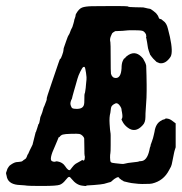

<svg xmlns="http://www.w3.org/2000/svg" viewBox="-21 -592 601 635"><path d="M88 -119 97 -155Q98 -155 98 -156Q98 -157 102 -168L106 -181Q108 -182 109 -186.5Q110 -191 111 -196Q112 -201 112 -202.5Q112 -204 115.5 -212Q119 -220 121 -228.5Q123 -237 126 -242Q135 -264 133.5 -265Q132 -266 149.5 -316.5Q167 -367 172 -382.5Q177 -398 178.5 -397.5Q180 -397 184.5 -409.5Q189 -422 189 -426.5Q189 -431 190.5 -435Q192 -439 198 -456.5Q204 -474 206 -476Q208 -478 210.5 -485Q213 -492 213.5 -493Q214 -494 216 -498Q218 -502 218.5 -503Q219 -504 222 -514.5Q225 -525 224.5 -525Q224 -525 226.5 -531.5Q229 -538 229 -541Q229 -544 231 -547Q240 -563 250.5 -567Q261 -571 283 -571.5Q305 -572 352.5 -572Q400 -572 401 -571Q404 -568 427.5 -568Q451 -568 452.5 -567.5Q454 -567 459.5 -566Q465 -565 468 -564Q471 -563 474 -563Q477 -563 486 -556Q495 -549 495 -548.5Q495 -548 498.5 -544Q502 -540 503.5 -535Q505 -530 506.5 -530Q508 -530 509 -529Q510 -528 510.5 -529Q511 -530 511.5 -529Q512 -528 519 -523Q530 -516 534.5 -496.5Q539 -477 541 -470Q552 -419 543 -404Q527 -380 507 -383L497 -387Q483 -400 480 -405Q477 -410 476 -410L471 -424Q468 -433 467.5 -439Q467 -445 465.5 -452Q464 -459 463.5 -462.5Q463 -466 462 -469Q462 -470 463 -470L462 -478Q457 -488 450 -490Q443 -492 421 -492Q399 -492 395 -491Q391 -490 360 -489Q351 -484 349.5 -481Q348 -478 345.5 -472Q343 -466 343 -461Q343 -456 344 -453Q345 -450 345 -402Q345 -354 346 -348Q350 -334 362 -334Q379 -334 381 -366Q381 -382 385 -390.5Q389 -399 390.5 -399Q392 -399 393 -400Q394 -401 393.5 -401.5Q393 -402 398 -406Q424 -427 447 -404Q452 -399 452 -398.5Q452 -398 455 -393Q458 -388 459 -385.5Q460 -383 461 -380.5Q462 -378 462.5 -375Q463 -372 463.5 -342Q464 -312 464 -311.5Q464 -311 464 -292Q464 -273 463.5 -269Q463 -265 462.5 -253Q462 -241 461 -229.5Q460 -218 460 -205Q460 -187 451 -178Q426 -150 400 -171Q391 -178 385.5 -187.5Q380 -197 381 -198Q385 -202 383.5 -213.5Q382 -225 381.5 -225Q381 -225 381 -229.5Q381 -234 377 -240Q369 -253 361 -250Q347 -244 346 -234.5Q345 -225 344 -219Q340 -205 341.5 -182Q343 -159 344 -155Q345 -151 345 -143.5Q345 -136 345 -112.5Q345 -89 344 -85Q343 -81 343 -71Q343 -58 346 -55.5Q349 -53 361 -52Q373 -51 380 -50Q387 -49 393 -51Q399 -53 418.5 -55Q438 -57 438.5 -58Q439 -59 444 -59Q465 -59 473 -95Q475 -106 476 -107Q477 -108 477 -110.5Q477 -113 479 -117.5Q481 -122 481.5 -124.5Q482 -127 483 -129Q484 -131 485 -135Q486 -139 487.5 -145Q489 -151 490 -156Q494 -185 514 -194Q516 -195 516 -195.5Q516 -196 521 -197Q526 -198 526 -199.5Q526 -201 534 -199.5Q542 -198 550 -191.5Q558 -185 560 -184V-105Q555 -90 554.5 -85.5Q554 -81 553 -78Q552 -75 549.5 -60.5Q547 -46 544.5 -41Q542 -36 538 -29Q520 6 482 15L474 16Q443 17 437 16Q431 15 423 14.5Q415 14 404 11.5Q393 9 391.5 8.5Q390 8 389 8Q388 8 388 7.5Q388 7 385.5 5.5Q383 4 382 4L377 0Q375 0 373 -4Q371 -8 363.5 -4Q356 0 351.5 4.5Q347 9 344.5 10Q342 11 337 12Q323 17 310 18Q297 19 288.5 20Q280 21 272.5 21Q265 21 264 22.5Q263 24 251 22Q232 20 216 0Q211 -7 207.5 -7Q204 -7 195.5 4Q187 15 177 19Q167 23 120 23Q73 23 68.5 22Q64 21 46 20Q9 19 2 -5Q2 -7 1 -10Q-2 -19 -0.5 -22Q1 -25 2 -29Q3 -33 4.5 -35.5Q6 -38 8.5 -41.5Q11 -45 14.5 -47Q18 -49 19 -50Q20 -51 22.5 -52Q25 -53 28 -54.5Q31 -56 41 -56.5Q51 -57 54 -60Q57 -63 61.5 -65.5Q66 -68 68 -74.5Q70 -81 71 -81.5Q72 -82 73.5 -86Q75 -90 75.5 -90.5Q76 -91 77.5 -95Q79 -99 83 -106Q88 -115 88 -119ZM217 -266Q210 -253 212.5 -244.5Q215 -236 218.5 -234Q222 -232 231 -232Q254 -231 257 -247Q258 -249 258 -265.5Q258 -282 259 -282.5Q260 -283 261 -291Q262 -299 262.5 -301.5Q263 -304 263.5 -313.5Q264 -323 265 -328.5Q266 -334 263.5 -351Q261 -368 259 -370Q257 -372 254 -370Q251 -368 244.5 -355Q238 -342 235 -331Q232 -320 228.5 -308Q225 -296 223 -289Q221 -282 219 -274.5Q217 -267 217 -266ZM176 -139 174 -138H173Q172 -135 169 -128Q166 -121 161 -109Q140 -64 151 -59Q155 -57 159 -57Q163 -57 163 -58Q163 -59 170 -58Q186 -55 194 -43Q205 -26 211 -30Q212 -31 218 -39Q224 -47 229.5 -50.5Q235 -54 242 -57.5Q249 -61 250 -62.5Q251 -64 252 -62.5Q253 -61 255 -61Q257 -61 258 -63Q259 -65 259.5 -70.5Q260 -76 259 -76.5Q258 -77 258 -103.5Q258 -130 257.5 -134Q257 -138 252 -143Q247 -148 241.5 -149Q236 -150 215 -149.5Q194 -149 187 -147Q180 -145 176 -139Z"/></svg>

Font: TT2020 Style E
Style: Regular
Weight: 400
Version: Version 00.2